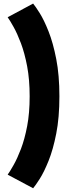

<svg xmlns="http://www.w3.org/2000/svg" viewBox="-20 -790 372 1052"><path d="M161.5 241.5 22 167Q34.5 149.5 54.5 114.2Q74.5 79 94.8 26Q115 -27 128.8 -98.8Q142.5 -170.5 142.5 -262Q142.5 -354 128.8 -426.5Q115 -499 94.8 -552.8Q74.5 -606.5 54.5 -642.2Q34.5 -678 22 -695.5L161.5 -770.5Q174 -755.5 197.8 -717.8Q221.5 -680 246.2 -617.5Q271 -555 288.2 -466.5Q305.5 -378 305.5 -262Q305.5 -146 288.2 -58.2Q271 29.5 246.2 91Q221.5 152.5 197.8 189.8Q174 227 161.5 241.5Z"/></svg>

Font: Anybody ExtraBold
Style: Regular
Weight: 800
Designer: Tyler Finck
Foundry: Etcetera Type Company
Version: Version 1.010; ttfautohint (v1.8.3) -l 8 -r 50 -G 200 -x 14 